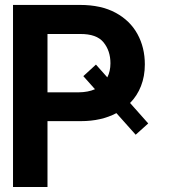

<svg xmlns="http://www.w3.org/2000/svg" viewBox="-20 -747 704 767"><path d="M303.3 -263.1H169.7V0H32V-727.3H299.7Q384.2 -727.3 441.9 -696Q499.6 -664.8 529.1 -611Q558.6 -557.2 558.6 -489.7Q558.6 -442.5 543.3 -403.4Q528.1 -364.3 499.6 -335.6L572.1 -253.9L522 -208.8L445 -295.1Q384.6 -263.1 303.3 -263.1ZM363.3 -489 408.7 -437.9Q421.2 -462.4 421.2 -494.3Q421.2 -544 393.5 -577.9Q365.8 -611.9 299.7 -611.2H169.7V-378.2H295.1Q332 -378.6 359.4 -390.6L312.9 -442.8Z"/></svg>

Font: Interface
Style: Bold
Weight: 700
Designer: Rasmus Andersson
Foundry: rsms
Version: Version 1.8